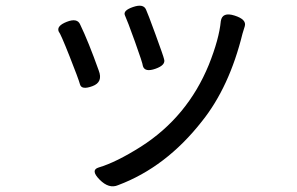

<svg xmlns="http://www.w3.org/2000/svg" viewBox="-20 -588 1040 673"><path d="M492 -554Q497 -544 525 -467.5Q553 -391 555 -381Q562 -360 525 -347Q488 -334 481 -356Q480 -367 453 -442Q426 -517 418 -534Q410 -551 446.5 -563.5Q483 -576 492 -554ZM754 -514Q759 -547 802 -533.5Q845 -520 838 -496Q831 -472 830 -470Q784 -283 688 -163Q562 -2 394 61Q362 75 329 41.5Q296 8 326 -1Q387 -19 474 -74Q637 -178 712 -361Q748 -451 754 -514ZM186 -477Q177 -497 214 -511.5Q251 -526 261 -502Q290 -442 326 -341Q342 -300 304 -286Q266 -272 260.5 -292Q255 -312 223.5 -391.5Q192 -471 186 -477Z"/></svg>

Font: Raw Maruko Gothic CJK TC
Style: Regular
Weight: 400
Version: Version 1.001